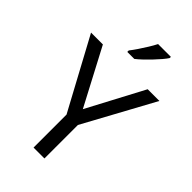

<svg xmlns="http://www.w3.org/2000/svg" viewBox="-279 -1034 1124 1124"><g transform="rotate(45 283.0 -472.0)"><path d="M283 -363 469 -714H566L328 -277V0H238V-273L0 -714H98ZM431 -934Q422 -920 405 -900Q388 -880 367.5 -858.5Q347 -837 326.5 -817.5Q306 -798 288 -784H230V-796Q245 -815 262.5 -841Q280 -867 297 -894.5Q314 -922 325 -944H431Z"/></g></svg>

Font: Noto Sans Hebrew
Style: Regular
Weight: 400
Designer: Monotype Design Team
Foundry: Monotype Imaging Inc.
Version: Version 2.003;January 10, 2023;FontCreator 14.0.0.2877 64-bi